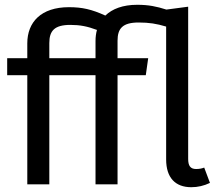

<svg xmlns="http://www.w3.org/2000/svg" viewBox="-20 -770 917 802"><path d="M379 -527H186V-590C186 -641 207 -666 274 -666C314 -666 345 -660 385 -645C381 -631 379 -615 379 -599ZM833 -70C823 -66 812 -64 799 -64C775 -64 766 -78 766 -106V-742L675 -730C634 -743 601 -750 553 -750C493 -750 449 -733 420 -705C363 -731 323 -740 268 -740C151 -740 94 -677 94 -589V-527H10V-456H94V0H186V-456H379V0H471V-456H589L599 -527H471V-600C471 -651 492 -676 559 -676C603 -676 634 -671 674 -659V-104C674 -28 712 12 779 12C806 12 832 6 857 -6Z"/></svg>

Font: Fira Math
Style: Regular
Weight: 400
Designer: Xiangdong Zeng
Foundry: Xiangdong Zeng
Version: Version 0.3.4